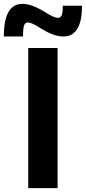

<svg xmlns="http://www.w3.org/2000/svg" viewBox="-48 -980 447 1000"><path d="M190 -915Q233 -887 254 -887Q267 -887 273 -900Q279 -913 279 -950H379Q379 -790 282 -790Q230 -790 160 -835Q117 -863 97 -863Q83 -863 77.5 -848Q72 -833 72 -790H-28Q-28 -960 69 -960Q118 -960 190 -915ZM99 0V-730H252V0Z"/></svg>

Font: M PLUS 1p
Style: Bold
Weight: 700
Version: Version 1.062